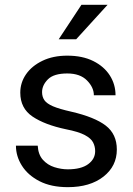

<svg xmlns="http://www.w3.org/2000/svg" viewBox="-20 -770 556 800"><path d="M376.5 -140.1Q376.5 -159.7 367.9 -176.5Q359.4 -193.4 333.3 -207.3Q307.1 -221.2 254.9 -231.4Q166.5 -250 115.5 -284.4Q64.5 -318.8 64.5 -383.8Q64.5 -425.8 88.6 -460.7Q112.8 -495.6 157 -516.8Q201.2 -538.1 260.3 -538.1Q323.7 -538.1 368.7 -515.6Q413.6 -493.2 437.5 -455.8Q461.4 -418.5 461.4 -373H371.1Q371.1 -405.8 342.5 -434.8Q314 -463.9 260.3 -463.9Q204.1 -463.9 179.7 -439.5Q155.3 -415 155.3 -386.2Q155.3 -366.7 165 -352.5Q174.8 -338.4 200.9 -327.1Q227.1 -315.9 276.9 -304.7Q374.5 -282.2 420.7 -246.6Q466.8 -210.9 466.8 -147Q466.8 -77.6 410.9 -33.9Q355 9.8 262.7 9.8Q192.9 9.8 144.5 -15.1Q96.2 -40 71.3 -79.6Q46.4 -119.1 46.4 -163.1H137.2Q139.2 -126 158.7 -104.2Q178.2 -82.5 206.5 -73.5Q234.9 -64.5 262.7 -64.5Q317.9 -64.5 347.2 -85.9Q376.5 -107.4 376.5 -140.1ZM224.6 -606.4 319.3 -750H428.2L297.4 -606.4Z"/></svg>

Font: Vazirmatn RD
Style: Regular
Weight: 400
Designer: Saber Rastikerdar
Foundry: Saber Rastikerdar
Version: Version 32.102